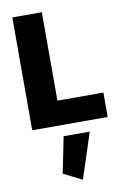

<svg xmlns="http://www.w3.org/2000/svg" viewBox="-115 -800 797 1233"><g transform="rotate(-10 283.5 -183.5)"><path d="M248.5 72.8H418.9L322.3 369.1L201.2 308.6ZM548.8 -159.2V0H56.6V-735.8H249V-159.2Z"/></g></svg>

Font: Estedad-FD Black
Style: Regular
Weight: 900
Designer: Amin Abedi
Version: Version 7.3